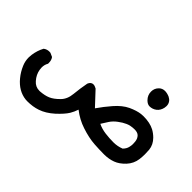

<svg xmlns="http://www.w3.org/2000/svg" viewBox="-106 -492 997 997"><g transform="rotate(45 393.0 7.0)"><path d="M3.4 112.3Q3.4 102.5 4.9 92.3Q10.3 55.2 26.4 25.9L27.8 24.9Q41 15.1 58.1 15.1Q61.5 15.1 66.4 15.6L86.9 24.9L88.4 26.4Q97.7 39.1 97.7 58.6Q97.7 60.5 97.7 64.9L96.7 66.4Q87.9 82 87.9 101.6Q87.9 109.4 89.4 117.7Q94.2 147.9 116.7 173.3Q136.2 195.8 164.6 195.8Q167 195.8 169.4 195.8Q203.1 193.4 225.6 183.6Q248.5 173.8 273.9 147.9Q298.3 124 302.2 82Q306.6 37.1 314.9 -6.3Q323.2 -26.4 340.3 -26.4Q350.1 -26.4 363.3 -19L433.6 56.2Q460 18.1 489.7 -16.1Q523.4 -55.2 559.6 -72.3Q595.7 -88.9 624 -92.3Q633.8 -93.3 641.1 -93.3Q688.5 -93.3 720.2 -76.7Q739.3 -66.4 755.4 -50.3Q781.2 -24.4 784.7 8.8Q786.1 23.9 786.1 41.3Q786.1 58.6 783.7 78.6Q778.8 115.7 752.9 143.6Q727.1 170.9 699.2 181.2Q671.4 191.4 639.6 191.9Q635.3 191.9 630.9 191.9Q603 191.9 564.9 189.5Q520 186.5 467.3 168.9Q419.4 153.3 378.4 121.1Q370.6 144.5 359.4 163.1Q343.8 188.5 307.6 221.7Q270.5 254.9 232.4 267.6Q199.7 278.8 160.6 278.8Q151.9 278.8 147.5 278.3Q90.3 272 48.3 220.7Q27.3 195.3 13.7 163.1Q3.4 139.2 3.4 112.3ZM510.3 93.3Q535.6 105.5 565.9 109.4Q596.2 113.3 626.5 113.3Q655.8 113.3 683.1 102.5Q698.2 87.4 701.7 70.3Q704.6 58.1 704.6 48.1Q704.6 38.1 703.6 30.8Q701.7 10.7 689 -2Q678.2 -12.2 657.2 -12.2Q642.6 -12.2 629.2 -9.5Q615.7 -6.8 606.9 -2.4Q587.9 5.9 567.4 21.5Q546.9 36.6 534.2 55.7Q521.5 74.7 510.3 93.3ZM597.2 -166Q578.1 -185.1 578.1 -211.4Q578.1 -235.8 595.2 -252.4Q608.4 -265.1 627.4 -265.1Q634.3 -265.1 643.3 -263.2Q652.3 -261.2 661.1 -257.3Q673.3 -251.5 680.2 -241.7Q688.5 -230.5 688.5 -214.8Q688.5 -208.5 687 -201.2Q681.6 -177.2 664.8 -164.3Q647.9 -151.4 626 -151.4Q611.3 -151.9 597.2 -166Z"/></g></svg>

Font: Bakudai
Style: Bold
Weight: 700
Version: Version 1.48